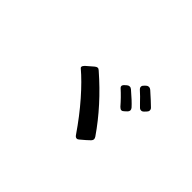

<svg xmlns="http://www.w3.org/2000/svg" viewBox="-64 -1004 1128 1128"><g transform="rotate(45 500.0 -440.5)"><path d="M748 -567Q757 -567 764 -574L777 -588Q784 -595 784 -604Q784 -614 776 -621Q754 -643 700 -691Q692 -698 683 -698Q673 -698 666 -691Q660 -687 656 -681Q648 -674 648 -665Q648 -656 658 -647Q684 -624 713 -593L730 -576Q738 -567 748 -567ZM665 -486Q673 -486 681 -494L694 -506Q703 -515 703 -524Q703 -532 696 -540Q672 -567 618 -613Q610 -620 601 -620Q592 -620 584 -613L574 -604Q564 -595 564 -587Q564 -581 569 -576Q610 -539 647 -496Q657 -486 665 -486ZM597 -183Q605 -183 612 -190Q646 -218 663 -235Q672 -244 672 -253Q672 -260 666 -269Q560 -423 406 -557Q398 -565 390 -565Q383 -565 373 -557L329 -519Q318 -508 318 -500Q318 -495 322 -492Q379 -444 446.5 -367Q514 -290 579 -195Q587 -183 597 -183Z"/></g></svg>

Font: Shippori Gochic B2 Bold
Style: Regular
Weight: 700
Designer: FONTDASU
Foundry: FONTDASU / Google Inc. / but / Adobe
Version: Version 1.130